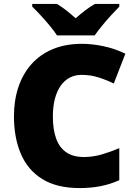

<svg xmlns="http://www.w3.org/2000/svg" viewBox="-20 -947 689 977"><path d="M395 -566Q361 -566 334 -551.5Q307 -537 288 -509.5Q269 -482 259 -443Q249 -404 249 -354Q249 -287 266 -241Q283 -195 318 -171.5Q353 -148 406 -148Q453 -148 497.5 -161Q542 -174 587 -193V-30Q540 -9 490.5 0.5Q441 10 385 10Q269 10 195 -36Q121 -82 86 -164.5Q51 -247 51 -355Q51 -436 73.5 -503.5Q96 -571 140 -620.5Q184 -670 248.5 -697Q313 -724 397 -724Q449 -724 506 -712Q563 -700 618 -674L559 -522Q520 -541 480 -553.5Q440 -566 395 -566ZM270 -767Q255 -790 232.5 -817Q210 -844 186.5 -869.5Q163 -895 144 -913V-927H270Q296 -911 317.5 -894Q339 -877 365 -854Q391 -877 414 -894.5Q437 -912 463 -927H587V-913Q570 -896 546.5 -870.5Q523 -845 500.5 -817.5Q478 -790 462 -767Z"/></svg>

Font: Noto Sans Khmer Black
Style: Regular
Weight: 900
Version: Version 2.003